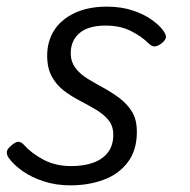

<svg xmlns="http://www.w3.org/2000/svg" viewBox="-21 -539 572 578"><path d="M191 19Q148 19 111 7Q74 -5 47 -24Q20 -43 5 -64Q-1 -73 -0.5 -81.5Q0 -90 12 -100Q24 -111 33 -112Q42 -113 51 -103Q73 -78 109.5 -58.5Q146 -39 193 -39Q232 -39 260.5 -49.5Q289 -60 304.5 -81Q320 -102 320 -133Q320 -160 305.5 -177.5Q291 -195 268.5 -208.5Q246 -222 220 -235.5Q194 -249 171.5 -266Q149 -283 135 -308.5Q121 -334 121 -372Q121 -413 141 -446Q161 -479 202 -499Q243 -519 301 -519Q344 -519 378.5 -507.5Q413 -496 436.5 -479Q460 -462 471 -446Q479 -435 478.5 -427Q478 -419 466 -409Q456 -401 447 -399.5Q438 -398 429 -406Q405 -430 372.5 -446Q340 -462 297 -462Q245 -462 218.5 -439.5Q192 -417 192 -379Q192 -353 206.5 -334Q221 -315 243.5 -301.5Q266 -288 291.5 -274Q317 -260 339.5 -243Q362 -226 376.5 -202.5Q391 -179 391 -142Q391 -87 364 -51Q337 -15 291.5 2Q246 19 191 19Z"/></svg>

Font: Playwrite DK Loopet Light
Style: Regular
Weight: 300
Version: Version 1.003